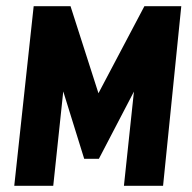

<svg xmlns="http://www.w3.org/2000/svg" viewBox="-20 -598 619 618"><path d="M25.9 0 88.4 -578.1H207L296.9 -297.9L444.8 -578.1H563.5L504.9 0H378.9L411.1 -303.2L298.3 -86.9H251L183.6 -303.7L151.4 0Z"/></svg>

Font: Oswald
Style: Bold
Weight: 700
Designer: Vernon Adams
Foundry: Vernon Adams
Version: 3.0; ttfautohint (v0.94.23-7a4d-dirty) -l 8 -r 50 -G 200 -x 